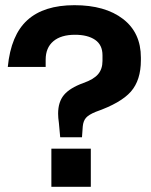

<svg xmlns="http://www.w3.org/2000/svg" viewBox="-20 -720 583 740"><path d="M204 -282Q204 -327 226.5 -354Q249 -381 301 -400Q341 -414 358 -434Q375 -454 375 -485V-507Q375 -547 346.5 -566.5Q318 -586 269 -586Q215 -586 185.5 -561Q156 -536 156 -490V-462H10Q22 -585 85.5 -642.5Q149 -700 267 -700Q385 -700 454 -647Q523 -594 523 -498V-488Q523 -411 484.5 -367Q446 -323 349 -289Q322 -278 311.5 -266Q301 -254 299 -233L296 -191H212L207 -246Q204 -266 204 -282ZM178 -147H330V0H178Z"/></svg>

Font: Mozilla Headline BETA
Style: Bold
Weight: 700
Designer: Studio DRAMA
Foundry: Studio DRAMA
Version: Version 0.100